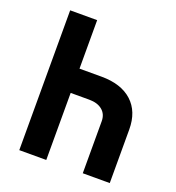

<svg xmlns="http://www.w3.org/2000/svg" viewBox="-132 -836 865 942"><g transform="rotate(20 300.0 -365.0)"><path d="M214.7 -730V-476.8H329.2Q432.6 -476.8 489.4 -425Q546.2 -373.2 546.2 -279.8V0H405.3V-271.4Q405.3 -308.3 380.1 -329.2Q355 -350.1 311.6 -350.1H214.7V0H73.8V-730Z"/></g></svg>

Font: JetBrains Mono
Style: Regular
Weight: 400
Monospace: yes
Designer: Philipp Nurullin, Konstantin Bulenkov
Foundry: JetBrains
Version: Version 2.305